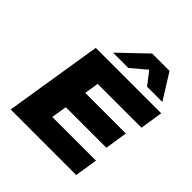

<svg xmlns="http://www.w3.org/2000/svg" viewBox="-244 -1127 1305 1305"><g transform="rotate(45 408.0 -474.5)"><path d="M63 0 176 -705H805L779 -541H358L342 -438H732L707 -276H317L299 -164H719L693 0ZM282 -765 474 -949H641L756 -765H609L538 -857L429 -765Z"/></g></svg>

Font: Nunito Sans 7pt Expanded Black
Style: Italic
Weight: 900
Width: 7
Italic angle: -9°
Designer: Vernon Adams
Foundry: Vernon Adams
Version: Version 3.101;gftools[0.9.27]